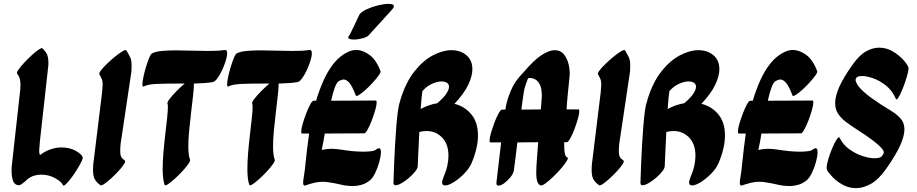

<svg xmlns="http://www.w3.org/2000/svg" viewBox="-20 -960 4753 995"><path d="M199 -710Q207 -704 219 -687Q231 -670 231 -632Q231 -626 230.5 -620Q230 -614 229 -608L187 -230Q186 -212 184.5 -199.5Q183 -187 183 -178Q183 -162 188 -157Q216 -178 244.5 -187Q273 -196 298 -196Q341 -196 371.5 -179Q402 -162 408 -147Q411 -141 402 -122.5Q393 -104 378.5 -80.5Q364 -57 348.5 -36.5Q333 -16 321 -5Q309 6 306 -1Q299 -18 266 -36.5Q233 -55 193 -55Q175 -55 156.5 -49.5Q138 -44 121 -30Q120 -30 120 -29Q106 -16 95 -8Q84 0 79 0Q57 0 48.5 -21Q40 -42 40 -75Q40 -96 43 -118L85 -496L86 -518Q86 -547 79 -561.5Q72 -576 69 -578Q64 -582 74.5 -597.5Q85 -613 103.5 -633Q122 -653 142.5 -672Q163 -691 179 -702Q195 -713 199 -710Z M635 -699Q648 -677 655 -662.5Q662 -648 662 -618L661 -589L605 -214Q604 -204 603.5 -195Q603 -186 603 -179Q603 -156 608.5 -146.5Q614 -137 627 -128Q632 -124 622.5 -109Q613 -94 595 -74.5Q577 -55 557 -36.5Q537 -18 521.5 -7.5Q506 3 501 0Q482 -13 472 -29.5Q462 -46 462 -80L463 -106L509 -481L512 -522Q512 -539 508 -549Q504 -559 495 -575Q492 -581 504 -596.5Q516 -612 536.5 -631.5Q557 -651 578.5 -668.5Q600 -686 616 -695Q632 -704 635 -699Z M1084 -535Q1064 -531 1038.5 -529.5Q1013 -528 985 -527Q985 -504 980.5 -464.5Q976 -425 970.5 -378Q965 -331 960.5 -285Q956 -239 956 -201Q956 -155 965 -132Q967 -126 955.5 -109.5Q944 -93 925 -72.5Q906 -52 885.5 -33.5Q865 -15 850.5 -5.5Q836 4 833 -2Q828 -16 825.5 -37Q823 -58 823 -83Q823 -123 827 -170.5Q831 -218 836.5 -264Q842 -310 846 -347.5Q850 -385 850 -406Q850 -417 848 -423Q845 -429 859 -447.5Q873 -466 895 -488Q917 -510 937 -527Q934 -527 930 -527H892Q837 -527 791 -525Q745 -523 725 -512Q724 -512 723.5 -511.5Q723 -511 723 -511Q718 -511 718 -523Q718 -537 723.5 -562.5Q729 -588 737 -614.5Q745 -641 753.5 -661Q762 -681 769 -684Q787 -693 819 -696Q851 -699 890 -699Q929 -699 972 -697.5Q1015 -696 1055 -696Q1081 -696 1103.5 -697Q1126 -698 1144 -701H1147Q1157 -701 1157 -684Q1157 -668 1149.5 -644Q1142 -620 1130.5 -595.5Q1119 -571 1106.5 -554Q1094 -537 1084 -535Z M1523 -535Q1503 -531 1477.5 -529.5Q1452 -528 1424 -527Q1424 -504 1419.5 -464.5Q1415 -425 1409.5 -378Q1404 -331 1399.5 -285Q1395 -239 1395 -201Q1395 -155 1404 -132Q1406 -126 1394.5 -109.5Q1383 -93 1364 -72.5Q1345 -52 1324.5 -33.5Q1304 -15 1289.5 -5.5Q1275 4 1272 -2Q1267 -16 1264.5 -37Q1262 -58 1262 -83Q1262 -123 1266 -170.5Q1270 -218 1275.5 -264Q1281 -310 1285 -347.5Q1289 -385 1289 -406Q1289 -417 1287 -423Q1284 -429 1298 -447.5Q1312 -466 1334 -488Q1356 -510 1376 -527Q1373 -527 1369 -527H1331Q1276 -527 1230 -525Q1184 -523 1164 -512Q1163 -512 1162.5 -511.5Q1162 -511 1162 -511Q1157 -511 1157 -523Q1157 -537 1162.5 -562.5Q1168 -588 1176 -614.5Q1184 -641 1192.5 -661Q1201 -681 1208 -684Q1226 -693 1258 -696Q1290 -699 1329 -699Q1368 -699 1411 -697.5Q1454 -696 1494 -696Q1520 -696 1542.5 -697Q1565 -698 1583 -701H1586Q1596 -701 1596 -684Q1596 -668 1588.5 -644Q1581 -620 1569.5 -595.5Q1558 -571 1545.5 -554Q1533 -537 1523 -535Z M1605 -438H1618Q1635 -495 1658 -546Q1681 -597 1713 -635.5Q1745 -674 1788 -693Q1807 -701 1826 -701Q1860 -701 1895 -675.5Q1930 -650 1952 -591Q1954 -585 1942.5 -569Q1931 -553 1912.5 -532.5Q1894 -512 1874.5 -494.5Q1855 -477 1840.5 -468Q1826 -459 1824 -465Q1805 -515 1790 -531.5Q1775 -548 1761 -548Q1755 -548 1749 -545.5Q1743 -543 1738 -541Q1726 -535 1716 -509Q1706 -483 1696 -438L1928 -439Q1932 -439 1932 -429Q1932 -415 1924.5 -389Q1917 -363 1906.5 -335.5Q1896 -308 1885 -288.5Q1874 -269 1868 -269L1663 -268Q1660 -248 1656 -227Q1652 -206 1647 -183Q1660 -186 1673 -187.5Q1686 -189 1698 -189Q1711 -189 1724.5 -187.5Q1738 -186 1752 -184Q1775 -180 1805 -177Q1835 -174 1863 -174Q1886 -174 1904.5 -176.5Q1923 -179 1930 -186Q1939 -192 1944 -192Q1954 -192 1954 -171Q1954 -152 1946 -122Q1938 -92 1925 -65Q1912 -38 1898 -26Q1877 -9 1854 -2.5Q1831 4 1807 4Q1777 4 1747.5 -3Q1718 -10 1692 -14Q1672 -18 1653 -18Q1630 -18 1609.5 -13Q1589 -8 1565 0Q1565 0 1563 1Q1561 2 1559 2Q1556 2 1553.5 -1Q1551 -4 1551 -14Q1551 -23 1554 -41Q1559 -67 1565 -129Q1571 -191 1582 -268H1545Q1541 -268 1541 -278Q1541 -292 1548.5 -318Q1556 -344 1566.5 -371.5Q1577 -399 1587.5 -418.5Q1598 -438 1605 -438ZM1787 -772Q1792 -779 1801 -797Q1810 -815 1819.5 -835.5Q1829 -856 1836 -870.5Q1843 -885 1843 -885Q1854 -900 1881.5 -912.5Q1909 -925 1940 -932.5Q1971 -940 1993 -940Q2021 -940 2021 -928Q2021 -922 2017 -917Q2016 -915 2003 -900.5Q1990 -886 1971.5 -866Q1953 -846 1935 -826Q1917 -806 1905 -793Q1893 -780 1893 -780Q1886 -769 1860.5 -762Q1835 -755 1814 -755Q1798 -755 1789.5 -759Q1781 -763 1787 -772Z M2424 -115Q2412 -87 2385.5 -60Q2359 -33 2331.5 -16Q2304 1 2287 1Q2271 1 2271 -14Q2271 -19 2273 -25.5Q2275 -32 2278 -41Q2292 -73 2298 -100.5Q2304 -128 2304 -152Q2304 -214 2271 -247.5Q2238 -281 2191 -281Q2172 -281 2153 -276Q2151 -232 2149 -193Q2147 -154 2146 -128.5Q2145 -103 2145 -100Q2145 -88 2131.5 -71Q2118 -54 2098.5 -37.5Q2079 -21 2060.5 -10.5Q2042 0 2030 0Q2019 0 2019 -12Q2019 -13 2020 -40Q2021 -67 2022.5 -110Q2024 -153 2027 -203Q2030 -253 2033.5 -300.5Q2037 -348 2042 -383.5Q2047 -419 2052 -432Q2052 -433 2053 -433Q2054 -438 2055 -443Q2083 -534 2128 -590.5Q2173 -647 2224 -673.5Q2275 -700 2319 -700Q2366 -700 2397 -674Q2428 -648 2428 -601Q2428 -566 2406.5 -520.5Q2385 -475 2335 -422Q2388 -409 2422.5 -367.5Q2457 -326 2457 -257Q2457 -227 2449 -191.5Q2441 -156 2424 -115ZM2268 -538Q2246 -538 2218.5 -525.5Q2191 -513 2169 -488Q2167 -475 2164.5 -450.5Q2162 -426 2160 -395Q2202 -418 2246 -425Q2279 -453 2293 -474.5Q2307 -496 2307 -510Q2307 -524 2296 -531Q2285 -538 2268 -538Z M2783 1Q2759 -4 2759 -64Q2759 -91 2762 -130Q2765 -169 2769 -223L2661 -222Q2657 -186 2652.5 -149.5Q2648 -113 2643 -77Q2641 -61 2626 -42.5Q2611 -24 2593.5 -11Q2576 2 2564 2Q2550 2 2553 -17Q2559 -67 2565 -119.5Q2571 -172 2577 -222H2521Q2517 -222 2517 -232Q2517 -245 2524.5 -271Q2532 -297 2542.5 -325Q2553 -353 2564 -372.5Q2575 -392 2581 -392H2599Q2600 -395 2600 -398Q2605 -431 2617 -463.5Q2629 -496 2639 -515Q2649 -534 2664 -552.5Q2679 -571 2693 -585Q2747 -649 2786.5 -674.5Q2826 -700 2854 -700Q2885 -700 2902.5 -678Q2920 -656 2927 -625.5Q2934 -595 2932 -569Q2929 -534 2926.5 -511.5Q2924 -489 2922 -469Q2920 -449 2918 -421Q2917 -407 2916 -393H2978Q2982 -393 2982 -383Q2982 -370 2974.5 -343.5Q2967 -317 2956.5 -289.5Q2946 -262 2935 -242.5Q2924 -223 2918 -223H2904Q2904 -211 2904 -202Q2904 -150 2919 -145Q2927 -143 2918 -127.5Q2909 -112 2890 -89.5Q2871 -67 2849 -46Q2827 -25 2808.5 -11Q2790 3 2783 1ZM2694 -480Q2691 -460 2688 -438Q2685 -416 2682 -392L2783 -393L2786 -435L2788 -461Q2788 -503 2777 -523Q2766 -543 2752 -549.5Q2738 -556 2728 -556Q2724 -556 2721.5 -555.5Q2719 -555 2718 -555Q2716 -552 2715 -551Q2709 -536 2703 -517.5Q2697 -499 2694 -480Z M3219 -699Q3232 -677 3239 -662.5Q3246 -648 3246 -618L3245 -589L3189 -214Q3188 -204 3187.5 -195Q3187 -186 3187 -179Q3187 -156 3192.5 -146.5Q3198 -137 3211 -128Q3216 -124 3206.5 -109Q3197 -94 3179 -74.5Q3161 -55 3141 -36.5Q3121 -18 3105.5 -7.5Q3090 3 3085 0Q3066 -13 3056 -29.5Q3046 -46 3046 -80L3047 -106L3093 -481L3096 -522Q3096 -539 3092 -549Q3088 -559 3079 -575Q3076 -581 3088 -596.5Q3100 -612 3120.5 -631.5Q3141 -651 3162.5 -668.5Q3184 -686 3200 -695Q3216 -704 3219 -699Z M3704 -115Q3692 -87 3665.5 -60Q3639 -33 3611.5 -16Q3584 1 3567 1Q3551 1 3551 -14Q3551 -19 3553 -25.5Q3555 -32 3558 -41Q3572 -73 3578 -100.5Q3584 -128 3584 -152Q3584 -214 3551 -247.5Q3518 -281 3471 -281Q3452 -281 3433 -276Q3431 -232 3429 -193Q3427 -154 3426 -128.5Q3425 -103 3425 -100Q3425 -88 3411.5 -71Q3398 -54 3378.5 -37.5Q3359 -21 3340.5 -10.5Q3322 0 3310 0Q3299 0 3299 -12Q3299 -13 3300 -40Q3301 -67 3302.5 -110Q3304 -153 3307 -203Q3310 -253 3313.5 -300.5Q3317 -348 3322 -383.5Q3327 -419 3332 -432Q3332 -433 3333 -433Q3334 -438 3335 -443Q3363 -534 3408 -590.5Q3453 -647 3504 -673.5Q3555 -700 3599 -700Q3646 -700 3677 -674Q3708 -648 3708 -601Q3708 -566 3686.5 -520.5Q3665 -475 3615 -422Q3668 -409 3702.5 -367.5Q3737 -326 3737 -257Q3737 -227 3729 -191.5Q3721 -156 3704 -115ZM3548 -538Q3526 -538 3498.5 -525.5Q3471 -513 3449 -488Q3447 -475 3444.5 -450.5Q3442 -426 3440 -395Q3482 -418 3526 -425Q3559 -453 3573 -474.5Q3587 -496 3587 -510Q3587 -524 3576 -531Q3565 -538 3548 -538Z M3868 -438H3881Q3898 -495 3921 -546Q3944 -597 3976 -635.5Q4008 -674 4051 -693Q4070 -701 4089 -701Q4123 -701 4158 -675.5Q4193 -650 4215 -591Q4217 -585 4205.5 -569Q4194 -553 4175.5 -532.5Q4157 -512 4137.5 -494.5Q4118 -477 4103.5 -468Q4089 -459 4087 -465Q4068 -515 4053 -531.5Q4038 -548 4024 -548Q4018 -548 4012 -545.5Q4006 -543 4001 -541Q3989 -535 3979 -509Q3969 -483 3959 -438L4191 -439Q4195 -439 4195 -429Q4195 -415 4187.5 -389Q4180 -363 4169.5 -335.5Q4159 -308 4148 -288.5Q4137 -269 4131 -269L3926 -268Q3923 -248 3919 -227Q3915 -206 3910 -183Q3923 -186 3936 -187.5Q3949 -189 3961 -189Q3974 -189 3987.5 -187.5Q4001 -186 4015 -184Q4038 -180 4068 -177Q4098 -174 4126 -174Q4149 -174 4167.5 -176.5Q4186 -179 4193 -186Q4202 -192 4207 -192Q4217 -192 4217 -171Q4217 -152 4209 -122Q4201 -92 4188 -65Q4175 -38 4161 -26Q4140 -9 4117 -2.5Q4094 4 4070 4Q4040 4 4010.5 -3Q3981 -10 3955 -14Q3935 -18 3916 -18Q3893 -18 3872.5 -13Q3852 -8 3828 0Q3828 0 3826 1Q3824 2 3822 2Q3819 2 3816.5 -1Q3814 -4 3814 -14Q3814 -23 3817 -41Q3822 -67 3828 -129Q3834 -191 3845 -268H3808Q3804 -268 3804 -278Q3804 -292 3811.5 -318Q3819 -344 3829.5 -371.5Q3840 -399 3850.5 -418.5Q3861 -438 3868 -438Z M4331 -246Q4349 -210 4381.5 -186.5Q4414 -163 4449.5 -151.5Q4485 -140 4512 -140Q4544 -140 4551 -152Q4560 -163 4560 -170Q4560 -179 4548.5 -192.5Q4537 -206 4507 -229.5Q4477 -253 4419 -290Q4388 -310 4363 -329Q4338 -348 4323 -371Q4308 -394 4308 -426Q4308 -461 4329 -509Q4350 -557 4399 -626Q4434 -675 4468.5 -694Q4503 -713 4535 -713Q4574 -713 4606 -694Q4638 -675 4659.5 -651.5Q4681 -628 4687 -613Q4690 -607 4685.5 -586Q4681 -565 4672 -538.5Q4663 -512 4653 -488.5Q4643 -465 4634.5 -452.5Q4626 -440 4623 -447Q4604 -491 4571 -517Q4538 -543 4504.5 -554.5Q4471 -566 4448 -566Q4425 -566 4419 -558Q4418 -557 4416 -554Q4414 -551 4414 -545Q4414 -537 4423.5 -521Q4433 -505 4460.5 -480.5Q4488 -456 4543 -420Q4575 -400 4603 -382.5Q4631 -365 4649 -343.5Q4667 -322 4667 -289Q4667 -256 4645.5 -207.5Q4624 -159 4573 -86Q4533 -29 4493 -7Q4453 15 4417 15Q4380 15 4348.5 -2Q4317 -19 4295.5 -41.5Q4274 -64 4265 -80Q4264 -83 4264 -90Q4264 -107 4272.5 -135.5Q4281 -164 4293 -192.5Q4305 -221 4316 -237.5Q4327 -254 4331 -246Z"/></svg>

Font: Ga Maamli
Style: Regular
Weight: 400
Designer: Afotey Clement Nii Odai, Ama Asantewa Diaka, David Abbey-Thompson
Foundry: Sorkin Type Co.
Version: Version 1.000; ttfautohint (v1.8.4.7-5d5b)